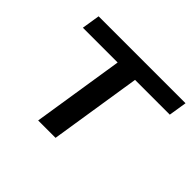

<svg xmlns="http://www.w3.org/2000/svg" viewBox="-119 -659 820 820"><g transform="rotate(45 291.5 -248.5)"><path d="M190 0 255 -415H45L58 -497H583L570 -415H360L295 0Z"/></g></svg>

Font: Nunito Sans 7pt SemiExpanded Medium
Style: Italic
Weight: 500
Width: 6
Italic angle: -9°
Designer: Vernon Adams
Foundry: Vernon Adams
Version: Version 3.101;gftools[0.9.27]